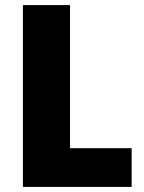

<svg xmlns="http://www.w3.org/2000/svg" viewBox="-20 -734 566 754"><path d="M70 0H497V-152H255V-714H70Z"/></svg>

Font: Noto Sans Armenian SemiCondensed Black
Style: Regular
Weight: 900
Width: 4
Designer: Monotype Design Team
Foundry: Monotype Imaging Inc.
Version: Version 2.008